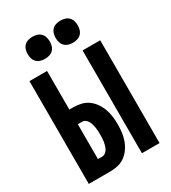

<svg xmlns="http://www.w3.org/2000/svg" viewBox="-228 -1077 1056 1189"><g transform="rotate(-30 300.0 -482.0)"><path d="M427 0V-735H553V0ZM47 0V-735H173V-459H203Q231 -459 258.5 -452Q286 -445 308 -428.5Q330 -412 346 -388.5Q362 -365 371 -339Q380 -313 383.5 -285Q387 -257 387 -230Q387 -202 383.5 -174Q380 -146 371 -120Q362 -94 346 -70.5Q330 -47 308 -30.5Q286 -14 258.5 -7Q231 0 203 0ZM203 -105Q216 -105 226.5 -113Q237 -121 243 -132Q249 -143 252.5 -155Q256 -167 258 -179.5Q260 -192 260.5 -204.5Q261 -217 261 -230Q261 -242 260.5 -254.5Q260 -267 258 -279.5Q256 -292 252.5 -304.5Q249 -317 243 -328Q237 -339 226.5 -346.5Q216 -354 203 -354H173V-105ZM400 -806Q384 -806 368.5 -810.5Q353 -815 341.5 -826.5Q330 -838 325.5 -853.5Q321 -869 321 -885Q321 -901 325.5 -916.5Q330 -932 341.5 -943.5Q353 -955 368.5 -959.5Q384 -964 400 -964Q416 -964 431.5 -959.5Q447 -955 458.5 -943.5Q470 -932 474.5 -916.5Q479 -901 479 -885Q479 -869 474.5 -853.5Q470 -838 458.5 -826.5Q447 -815 431.5 -810.5Q416 -806 400 -806ZM200 -806Q184 -806 168.5 -810.5Q153 -815 141.5 -826.5Q130 -838 125.5 -853.5Q121 -869 121 -885Q121 -901 125.5 -916.5Q130 -932 141.5 -943.5Q153 -955 168.5 -959.5Q184 -964 200 -964Q216 -964 231.5 -959.5Q247 -955 258.5 -943.5Q270 -932 274.5 -916.5Q279 -901 279 -885Q279 -869 274.5 -853.5Q270 -838 258.5 -826.5Q247 -815 231.5 -810.5Q216 -806 200 -806Z"/></g></svg>

Font: Iosevka Curly XBdEx
Style: Regular
Weight: 800
Width: 7
Monospace: yes
Designer: Belleve Invis
Foundry: Belleve Invis
Version: Version 11.1.0; ttfautohint (v1.8.3)